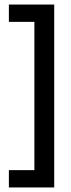

<svg xmlns="http://www.w3.org/2000/svg" viewBox="-20 -708 310 843"><path d="M218 115H131V-673H218ZM218 115H19V39H218ZM218 -612H19V-688H218Z"/></svg>

Font: Bricolage Grotesque 96pt ExtraBold 96pt
Style: Regular
Weight: 400
Version: Version 1.001;gftools[0.9.33.dev8+g029e19f]